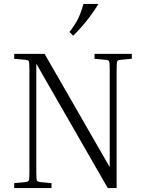

<svg xmlns="http://www.w3.org/2000/svg" viewBox="-20 -953 735 973"><path d="M459 -655V-680H648V-655L593 -650Q577 -649 574 -642.5Q571 -636 571 -601V0H526L164 -630V-79Q164 -45 167 -38.5Q170 -32 186 -30L241 -25V0H52V-25L107 -30Q123 -32 126 -38.5Q129 -45 129 -79V-601Q129 -636 126 -642.5Q123 -649 107 -650L52 -655V-680H206L536 -106V-601Q536 -636 533 -642.5Q530 -649 514 -650ZM351 -772 332 -791Q359 -825 374.5 -856Q390 -887 403 -933H479Q425 -845 351 -772Z"/></svg>

Font: Inria Serif Light
Style: Regular
Weight: 300
Designer: Black Foundry Team
Foundry: Black Foundry
Version: Version 1.000; ttfautohint (v1.8.3)